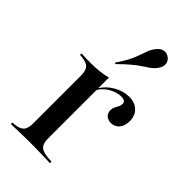

<svg xmlns="http://www.w3.org/2000/svg" viewBox="-208 -732 798 798"><g transform="rotate(45 191.5 -333.0)"><path d="M131.5 -2.4Q103.2 -2.4 78.2 -1.6Q53.2 -0.8 23.4 0V-8.9L36.3 -9.7Q64.5 -12.9 75.8 -25.4Q87.1 -37.9 87.1 -68.5V-207.3H175V-68.5Q175 -48.4 180.2 -36.3Q185.5 -24.2 197.2 -18.5Q208.9 -12.9 229 -10.5L253.2 -8.9V0Q230.6 -0.8 210.9 -1.2Q191.1 -1.6 171.8 -2Q152.4 -2.4 131.5 -2.4ZM87.1 -207.3V-346.8Q87.1 -377.4 76.2 -389.9Q65.3 -402.4 34.7 -405.6L23.4 -406.5V-415.3Q41.9 -414.5 54.4 -414.1Q66.9 -413.7 79 -413.7Q106.5 -413.7 130.6 -416.5Q154.8 -419.4 175 -425V-415.3V-207.3ZM313.7 -296.8Q296.8 -296.8 285.9 -306.9Q275 -316.9 275 -333.1Q275 -344.4 279.4 -352.8Q283.9 -361.3 288.3 -369.8Q292.7 -378.2 292.7 -387.1Q292.7 -405.6 267.7 -405.6Q250.8 -405.6 231.9 -398.4Q212.9 -391.1 197.6 -378.2Q182.3 -365.3 174.2 -350L173.4 -359.7Q191.1 -390.3 224.2 -409.3Q257.3 -428.2 291.1 -428.2Q325 -428.2 344.8 -408.9Q364.5 -389.5 364.5 -357.3Q364.5 -329.8 350.4 -313.3Q336.3 -296.8 313.7 -296.8ZM154 -483.1 149.2 -487.1Q179 -530.6 190.7 -559.7Q202.4 -588.7 208.9 -608.9Q215.3 -629 228.2 -645.2Q241.9 -662.9 258.5 -665.3Q275 -667.7 287.9 -657.3Q300.8 -647.6 302.4 -631Q304 -614.5 290.3 -596.8Q280.6 -583.9 268.5 -575.4Q256.5 -566.9 240.3 -556.5Q224.2 -546 203.2 -528.6Q182.3 -511.3 154 -483.1Z"/></g></svg>

Font: Playfair 144pt SemiCondensed Medium
Style: Regular
Weight: 500
Width: 4
Designer: Claus Eggers Sørensen
Foundry: Claus Eggers Sørensen
Version: Version 2.203